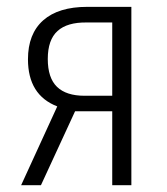

<svg xmlns="http://www.w3.org/2000/svg" viewBox="-20 -543 489 563"><path d="M235.8 -522.9H365.2V0H309.1V-216.8H200.2L100.1 0H42L147.9 -231Q62 -264.2 62 -369.1Q62 -443.8 106.7 -483.4Q151.4 -522.9 235.8 -522.9ZM228 -262.2H309.1V-477.1H234.9Q177.2 -478 148.7 -452.1Q120.1 -426.3 120.1 -370.1Q120.1 -314.5 147.2 -288.3Q174.3 -262.2 228 -262.2Z"/></svg>

Font: Fira Sans Compressed Light
Style: Regular
Weight: 300
Width: 1
Designer: Carrois Corporate & Edenspiekermann AG
Foundry: Carrois Corporate GbR & Edenspiekermann AG
Version: Version 4.203;PS 004.203;hotconv 1.0.88;makeotf.lib2.5.64775